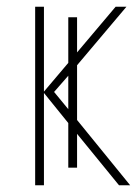

<svg xmlns="http://www.w3.org/2000/svg" viewBox="-20 -548 413 568"><path d="M84 0V-528H110V-277L182 -362V-497H208V-393L322 -528H354L208 -355V-193L365 0H332L208 -152V-52H182V-184L110 -273V0ZM140 -276 182 -225V-324Z"/></svg>

Font: Noto Sans SemiCondensed Thin
Style: Regular
Weight: 100
Width: 4
Designer: Monotype Design Team
Foundry: Monotype Imaging Inc.
Version: Version 2.013; ttfautohint (v1.8.4.7-5d5b)